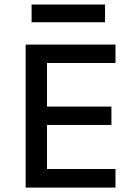

<svg xmlns="http://www.w3.org/2000/svg" viewBox="-20 -852 620 872"><path d="M96.5 0ZM96.5 0V-649.5H504.5V-566H193.5V-368H486V-284.5H193.5V-84.5H504.5V0ZM123.5 -831.5H457V-751H123.5Z"/></svg>

Font: Betinya Sans Medium
Style: Regular
Weight: 500
Designer: Jonathan Pinhorn
Version: Version 2.001;December 9, 2019;FontCreator 12.0.0.2547 64-bi